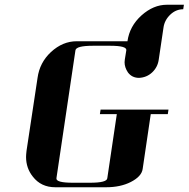

<svg xmlns="http://www.w3.org/2000/svg" viewBox="-20 -789 795 809"><path d="M89.8 -127.9Q89.8 -136.2 91.8 -153.8L138.2 -460.9Q147 -525.4 194.8 -569.8Q244.1 -615.2 303.2 -615.2H517.1Q525.9 -678.7 576.2 -724.1Q626.5 -769 683.1 -769H754.9L752 -750Q721.7 -750 698.2 -728Q673.3 -704.6 668.9 -672.9L648.9 -538.1Q644.5 -505.9 621.1 -483.9Q598.1 -462.4 565.9 -460.9Q536.1 -460.9 519 -483.9Q504.9 -504.9 504.9 -526.9Q504.9 -528.3 505.4 -532.2Q505.9 -536.1 505.9 -538.1L512.2 -577.1Q515.1 -596.2 443.8 -596.2H372.1Q300.8 -596.2 297.9 -577.1L217.8 -38.1Q214.8 -19 287.1 -19H358.9Q430.7 -19 432.1 -38.1L472.2 -308.1H400.9L403.8 -327.1H689.9L687 -308.1H615.2L581.1 -77.1Q576.7 -45.4 530.8 -22Q487.3 0 426.8 0H212.9Q152.8 0 118.2 -44.9Q89.8 -80.6 89.8 -127.9Z"/></svg>

Font: Hjet
Style: Italic
Weight: 400
Designer: T. Christopher White
Version: Version 1.2